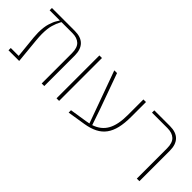

<svg xmlns="http://www.w3.org/2000/svg" viewBox="46 -1238 1894 1894"><g transform="rotate(45 992.5 -291.5)"><path d="M64 -32H174L150 -269Q147 -302 147 -331Q147 -408 163.5 -460Q180 -512 196 -536L213 -563V-566H72V-598H391Q477 -598 520 -554Q563 -510 563 -425V0H527V-422Q527 -498 491 -532Q455 -566 389 -566H237L228 -549Q212 -520 197.5 -471.5Q183 -423 183 -345Q183 -325 184.5 -303.5Q186 -282 188 -259L213 0H64Z M734 -598H770V0H734Z M918 -18 1103 -47Q1108 -48 1118 -50Q1128 -52 1139 -54L942 -598H980L1113 -229L1170 -62Q1263 -93 1305.5 -169.5Q1348 -246 1348 -381V-598H1384V-391Q1384 -302 1368.5 -236.5Q1353 -171 1320 -126Q1287 -81 1234 -54Q1181 -27 1106 -15L918 15Z M1854 -422Q1854 -498 1818 -532Q1782 -566 1716 -566H1500V-598H1718Q1804 -598 1847 -554Q1890 -510 1890 -425V0H1854Z"/></g></svg>

Font: IBM Plex Sans Hebrew ExtraLight
Style: Regular
Weight: 200
Designer: Mike Abbink, Paul van der Laan, Pieter van Rosmalen, Yanek Iontef
Foundry: Bold Monday
Version: Version 1.2